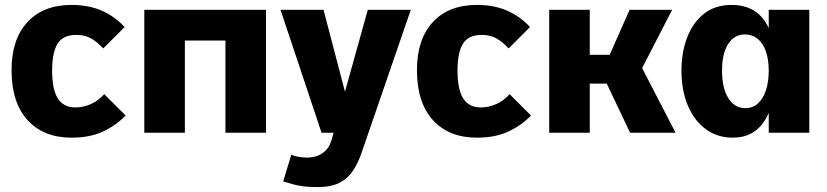

<svg xmlns="http://www.w3.org/2000/svg" viewBox="-20 -540 3365 781"><path d="M491 -70Q451 -29 398 -4.5Q345 20 271 20Q157 20 92 -51.5Q27 -123 27 -255Q27 -380 91.5 -450Q156 -520 271 -520Q339 -520 392 -497.5Q445 -475 487 -430L400 -343Q374 -371 349 -384.5Q324 -398 291 -398Q236 -398 214 -362Q192 -326 192 -252Q192 -177 215 -140Q238 -103 287 -103Q320 -103 350.5 -117Q381 -131 404 -157Z M567 -500H1062V0H897V-375H732V0H567Z M1165 89Q1180 96 1198.5 98.5Q1217 101 1229 101Q1249 101 1269 94.5Q1289 88 1305 72Q1321 56 1329 28L1476 -500H1651L1452 78Q1437 123 1415.5 155Q1394 187 1360 204Q1326 221 1271 221Q1237 221 1214.5 218Q1192 215 1173.5 210Q1155 205 1132 198ZM1121 -500H1296L1427 0H1288Z M2140 -70Q2100 -29 2047 -4.5Q1994 20 1920 20Q1806 20 1741 -51.5Q1676 -123 1676 -255Q1676 -380 1740.5 -450Q1805 -520 1920 -520Q1988 -520 2041 -497.5Q2094 -475 2136 -430L2049 -343Q2023 -371 1998 -384.5Q1973 -398 1940 -398Q1885 -398 1863 -362Q1841 -326 1841 -252Q1841 -177 1864 -140Q1887 -103 1936 -103Q1969 -103 1999.5 -117Q2030 -131 2053 -157Z M2214 -500H2379V0H2214ZM2260 -317H2460L2541 -500H2714L2592 -263L2728 0H2543L2448 -200H2263Z M2961 20Q2898 20 2851 -14.5Q2804 -49 2778 -110.5Q2752 -172 2752 -253Q2752 -328 2775.5 -388.5Q2799 -449 2844 -484.5Q2889 -520 2956 -520Q3046 -520 3091.5 -453.5Q3137 -387 3137 -256Q3137 -125 3092.5 -52.5Q3048 20 2961 20ZM3012 -100Q3042 -100 3063 -119Q3084 -138 3095.5 -172.5Q3107 -207 3107 -252Q3107 -298 3095.5 -331Q3084 -364 3062 -382Q3040 -400 3010 -400Q2967 -400 2942 -361Q2917 -322 2917 -253Q2917 -182 2942.5 -141Q2968 -100 3012 -100ZM3107 0V-500H3272V0Z"/></svg>

Font: Moderustic
Style: Bold
Weight: 700
Designer: Tural Alisoy
Foundry: TAFT Foundry
Version: Version 2.120